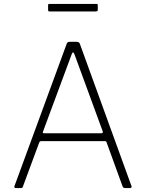

<svg xmlns="http://www.w3.org/2000/svg" viewBox="-20 -954 740 974"><path d="M60 0Q56 0 54 -2.5Q52 -5 53 -9L318 -731Q320 -737 323.5 -739.5Q327 -742 334 -742H367Q382 -742 385 -732L647 -10Q649 -6 646.5 -3Q644 0 639 0H615Q605 0 602 -8L521 -231Q520 -235 518 -236.5Q516 -238 511 -238H189Q182 -238 179 -231L96 -7Q95 -3 92.5 -1.5Q90 0 85 0H60ZM494 -278Q504 -278 501 -288L358 -678Q354 -688 350.5 -688Q347 -688 343 -677L198 -286Q195 -278 203 -278ZM476 -928V-904Q476 -896 466 -896H231Q227 -896 225.5 -898Q224 -900 224 -904V-927Q224 -934 229 -934H471Q476 -934 476 -928Z"/></svg>

Font: Libre Franklin Thin
Style: Regular
Weight: 100
Designer: Pablo Impallari, Rodrigo Fuenzalida, Nhung Nguyen
Foundry: Impallari Type
Version: Version 3.000